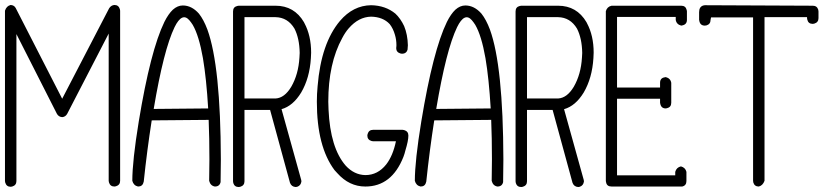

<svg xmlns="http://www.w3.org/2000/svg" viewBox="-20 -751 3360 772"><path d="M440 -731Q457 -731 462 -714Q463 -710 463 -708V-24Q463 -7 446 -2Q443 -1 440 -1Q423 -1 418 -18Q417 -21 417 -24V-616L250 -293Q243 -281 230 -280Q216 -281 209 -293L46 -614V-23Q46 -6 29 -1Q26 0 23 0Q6 0 1 -17Q0 -20 0 -23V-708Q6 -727 23 -731Q37 -730 43 -719L230 -354L419 -718Q427 -730 440 -731Z M512 -24Q517 -5 535 -1Q553 -1 557 -18Q558 -20 558 -21Q571 -145 590 -267L819 -269Q822 -195 822 -110Q822 -88 821 -24Q826 -4 844 -1Q863 -1 867 -19Q867 -21 867 -23Q868 -90 868 -110Q867 -486 814 -632Q799 -672 780 -696Q751 -729 715 -729Q694 -729 675 -712Q657 -695 641 -663Q585 -548 538 -263Q512 -104 512 -24ZM817 -315 598 -313Q638 -551 682 -642Q712 -703 741 -670Q748 -662 755 -651Q780 -608 796 -517Q810 -434 817 -315Z M963 -682V-355H1088Q1124 -357 1151 -402Q1180 -452 1184 -520Q1185 -529 1185 -538Q1184 -597 1164 -636Q1137 -681 1088 -682ZM940 -728H1088Q1163 -728 1202 -662Q1203 -659 1204 -658Q1231 -608 1231 -539Q1231 -528 1230 -517Q1225 -437 1191 -379Q1158 -325 1112 -312L1191 -28Q1192 -24 1192 -22Q1190 -5 1175 0Q1171 1 1169 1Q1152 0 1146 -16L1066 -309H963V-22Q963 -5 946 0Q943 1 940 1Q923 1 918 -15Q917 -19 917 -22V-332V-705Q917 -723 934 -727Q937 -728 940 -728Z M1574 -569Q1574 -563 1573.5 -561Q1573 -559 1573 -558Q1573 -541 1590 -536Q1594 -535 1596 -535Q1615 -535 1619 -553Q1619 -555 1619 -556Q1620 -562 1620 -569Q1619 -612 1605 -646Q1591 -676 1570 -696Q1530 -729 1472 -730Q1400 -729 1347 -667Q1271 -577 1257 -404Q1254 -373 1254 -342Q1254 -162 1325 -67Q1331 -61 1336 -55Q1384 -1 1449 -1Q1555 -1 1602 -120Q1607 -133 1610 -146Q1622 -185 1622 -206Q1622 -223 1605 -228Q1602 -229 1599 -229H1480Q1463 -229 1458 -212Q1457 -209 1457 -206Q1457 -189 1474 -184Q1477 -183 1480 -183H1572Q1560 -125 1533 -90Q1499 -47 1449 -47Q1404 -48 1370 -85Q1308 -156 1301 -310Q1300 -326 1300 -342Q1300 -496 1356 -598Q1368 -621 1382 -637Q1422 -683 1472 -684Q1520 -683 1547 -654Q1561 -636 1568 -611Q1574 -591 1574 -569Z M1648 -24Q1653 -5 1671 -1Q1689 -1 1693 -18Q1694 -20 1694 -21Q1707 -145 1726 -267L1955 -269Q1958 -195 1958 -110Q1958 -88 1957 -24Q1962 -4 1980 -1Q1999 -1 2003 -19Q2003 -21 2003 -23Q2004 -90 2004 -110Q2003 -486 1950 -632Q1935 -672 1916 -696Q1887 -729 1851 -729Q1830 -729 1811 -712Q1793 -695 1777 -663Q1721 -548 1674 -263Q1648 -104 1648 -24ZM1953 -315 1734 -313Q1774 -551 1818 -642Q1848 -703 1877 -670Q1884 -662 1891 -651Q1916 -608 1932 -517Q1946 -434 1953 -315Z M2099 -682V-355H2224Q2260 -357 2287 -402Q2316 -452 2320 -520Q2321 -529 2321 -538Q2320 -597 2300 -636Q2273 -681 2224 -682ZM2076 -728H2224Q2299 -728 2338 -662Q2339 -659 2340 -658Q2367 -608 2367 -539Q2367 -528 2366 -517Q2361 -437 2327 -379Q2294 -325 2248 -312L2327 -28Q2328 -24 2328 -22Q2326 -5 2311 0Q2307 1 2305 1Q2288 0 2282 -16L2202 -309H2099V-22Q2099 -5 2082 0Q2079 1 2076 1Q2059 1 2054 -15Q2053 -19 2053 -22V-332V-705Q2053 -723 2070 -727Q2073 -728 2076 -728Z M2439 -728H2719Q2737 -728 2741 -711Q2742 -708 2742 -706V-671Q2742 -653 2724 -649Q2721 -648 2719 -648Q2700 -653 2697 -671V-683H2461V-399H2634V-418Q2634 -437 2652 -440Q2655 -441 2657 -441Q2676 -436 2679 -418V-338Q2679 -320 2662 -316Q2659 -316 2657 -315Q2639 -315 2635 -333Q2634 -336 2634 -338V-354H2461V-46H2695V-60Q2700 -78 2718 -82Q2736 -77 2740 -60V-23Q2740 -5 2723 -1Q2720 -1 2718 -1H2439Q2420 -1 2417 -18Q2416 -21 2416 -23V-706Q2421 -724 2439 -728Z M3248 -728Q3265 -728 3270 -712Q3271 -708 3271 -705V-678Q3271 -661 3254 -656Q3250 -655 3248 -655Q3230 -655 3226 -672Q3225 -675 3225 -678V-682H3054V-24Q3047 -5 3031 -1Q3014 -1 3009 -17Q3008 -21 3008 -24V-681H2839Q2837 -672 2837 -671Q2837 -654 2821 -649Q2817 -649 2814 -648Q2796 -648 2792 -666Q2792 -669 2791 -670Q2791 -702 2791 -702Q2791 -724 2808 -729Q2811 -729 2814 -730Z"/></svg>

Font: Santa Chrismast Display
Style: Regular
Weight: 400
Designer: MUHAMMAD YONI
Version: Version 001.000